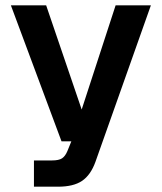

<svg xmlns="http://www.w3.org/2000/svg" viewBox="-20 -554 610 724"><path d="M108 150V51H176Q202 51 214 43Q226 35 234 16L249 -21H212L21 -534H154L288 -141L416 -534H549L340 56Q322 106 289.5 128Q257 150 199 150Z"/></svg>

Font: Txt Sans SemiBold
Style: Regular
Weight: 600
Designer: Open Source
Foundry: XRLN
Version: Version 1.0